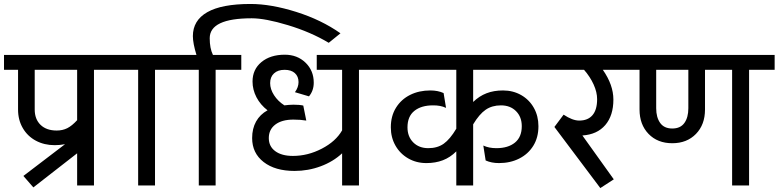

<svg xmlns="http://www.w3.org/2000/svg" viewBox="-30 -935 3925 968"><path d="M443.8 -583V0H358.9V-162.1L138.2 9.8L87.9 -47.9L297.9 -208Q271 -203.1 246.1 -203.1Q192.9 -203.1 150.9 -225.6Q108.9 -248 85 -289.1Q61 -330.1 61 -382.8V-583H-9.8V-658.2H573.2V-583ZM145 -583V-382.8Q145 -334 174.6 -305.4Q204.1 -276.9 255.9 -276.9Q285.6 -276.9 309.3 -288.8Q333 -300.8 358.9 -329.1V-583Z M751.5 -583V0H666.5V-583H538.6V-658.2H880.9V-583Z M1686.5 -767.1 1627.4 -719.2Q1536.6 -773.4 1421.9 -808.1Q1307.1 -842.8 1239.3 -842.8Q1027.3 -842.8 1027.3 -742.2Q1027.3 -691.4 1043.5 -658.2H1186.5V-583H1057.1V0H972.2V-583H844.2V-658.2H960.4Q942.4 -717.3 942.4 -752.9Q942.4 -832 1014.9 -873.5Q1087.4 -915 1233.4 -915Q1336.4 -915 1463.4 -875Q1590.3 -835 1686.5 -767.1Z M1779.8 -583V0H1694.8V-162.1Q1649.9 -120.1 1586.9 -96.7Q1523.9 -73.2 1455.1 -73.2Q1356.9 -73.2 1299.1 -118.2Q1241.2 -163.1 1241.2 -238.8Q1241.2 -286.6 1261 -322.3Q1280.8 -357.9 1318.8 -378.9Q1282.7 -406.7 1262.9 -444.8Q1243.2 -482.9 1243.2 -523.9Q1243.2 -585 1288.1 -622.1Q1333 -659.2 1405.8 -659.2Q1468.8 -659.2 1510.3 -619.1Q1551.8 -579.1 1551.8 -518.1Q1551.8 -478 1527.8 -449.2L1457 -470.2Q1475.1 -495.1 1475.1 -521Q1475.1 -549.8 1456.5 -566.4Q1438 -583 1404.8 -583Q1370.6 -583 1351.3 -564.9Q1332 -546.9 1332 -516.1Q1332 -485.4 1351.6 -455.1Q1371.1 -424.8 1403.8 -403.8Q1424.8 -406.7 1449.2 -407.2Q1480 -407.2 1499 -402.8L1514.2 -327.1Q1485.4 -332 1449.2 -332Q1391.1 -332 1358.2 -307.1Q1325.2 -282.2 1325.2 -238.8Q1325.2 -196.8 1357.7 -172.9Q1390.1 -148.9 1446.8 -148.9Q1522 -148.9 1592.5 -185.5Q1663.1 -222.2 1694.8 -277.8V-583H1566.9V-658.2H1909.2V-583Z M2355.5 -420.9Q2386.2 -450.7 2422.9 -464.8Q2459.5 -479 2505.9 -479Q2556.6 -479 2597.7 -455.6Q2638.7 -432.1 2661.6 -391.1Q2684.6 -350.1 2684.6 -298.8Q2684.6 -241.7 2658.7 -200Q2632.8 -158.2 2587.6 -135.5Q2542.5 -112.8 2485.8 -112.8Q2447.8 -112.8 2418.5 -126L2406.7 -201.2Q2434.6 -188 2472.7 -188Q2531.7 -188 2566.2 -216.1Q2600.6 -244.1 2600.6 -298.8Q2600.6 -345.7 2571.5 -374.8Q2542.5 -403.8 2495.6 -403.8Q2450.7 -403.8 2418.7 -381.8Q2386.7 -359.9 2355.5 -308.1V0H2270.5V-171.9Q2239.7 -141.1 2202.6 -127Q2165.5 -112.8 2119.6 -112.8Q2068.8 -112.8 2027.8 -136.5Q1986.8 -160.2 1963.6 -201.2Q1940.4 -242.2 1940.4 -293Q1940.4 -350.1 1966.6 -392.1Q1992.7 -434.1 2037.6 -456.5Q2082.5 -479 2139.6 -479Q2177.7 -479 2206.5 -465.8L2218.8 -391.1Q2190.9 -404.3 2152.8 -403.8Q2093.8 -403.8 2059.1 -376Q2024.4 -348.1 2024.4 -293Q2024.4 -246.1 2053.5 -217Q2082.5 -188 2129.4 -188Q2175.3 -188 2207 -210.4Q2238.8 -232.9 2270.5 -286.1V-583H1870.6V-658.2H2755.9V-583H2355.5Z M3009.3 -583Q3062.5 -506.8 3062.5 -433.1Q3062.5 -352.1 3021.5 -304.4Q2980.5 -256.8 2906.2 -252L3064.5 -30.8L2996.6 13.2L2765.1 -294.9L2811.5 -356.9Q2856.4 -327.1 2890.1 -327.1Q2934.1 -327.1 2957.3 -354.5Q2980.5 -381.8 2980.5 -435.1Q2980.5 -470.2 2962.9 -509Q2945.3 -547.9 2914.6 -583H2715.3V-658.2H3151.4V-583Z M3746.6 -583V0H3661.1V-583H3524.4V-382.8Q3524.4 -306.6 3478.8 -259.8Q3433.1 -212.9 3359.4 -212.9Q3285.2 -212.9 3239.7 -260Q3194.3 -307.1 3194.3 -382.8V-583H3122.6V-658.2H3875.5V-583ZM3278.3 -583V-389.2Q3278.3 -343.3 3298.3 -315.2Q3318.4 -287.1 3359.4 -287.1Q3400.4 -287.1 3420.4 -314.9Q3440.4 -342.8 3440.4 -389.2V-583Z"/></svg>

Font: Sarala
Style: Regular
Weight: 400
Designer: Andres Torresi
Foundry: Huerta Tipografica
Version: Version 1.004;PS 001.003;hotconv 1.0.70;makeotf.lib2.5.58329